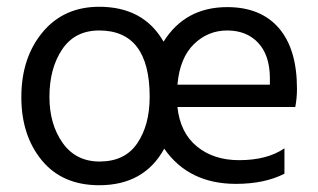

<svg xmlns="http://www.w3.org/2000/svg" viewBox="-20 -536 939 567"><path d="M126 -250Q126 -169 165 -114Q204 -59 274 -59Q349 -59 385.5 -113Q422 -167 422 -250Q422 -446 273 -446Q201 -446 163.5 -390Q126 -334 126 -250ZM504 -286H777V-308Q776 -374 742 -410Q708 -446 651 -446Q594 -446 552.5 -405.5Q511 -365 504 -286ZM820 -23Q761 7 677 7Q537 7 465 -97Q406 11 273 11Q164 11 103.5 -62.5Q43 -136 43 -249Q43 -365 105.5 -440.5Q168 -516 273 -516Q404 -516 463 -413Q527 -515 651 -515Q750 -515 803.5 -453Q857 -391 857 -274Q857 -246 852 -220H504Q512 -144 561.5 -103.5Q611 -63 686 -63Q769 -63 820 -98Z"/></svg>

Font: Hind Siliguri Fixed
Style: Regular
Weight: 400
Designer: Jyotish Sonowal
Foundry: Indian Type Foundry
Version: Version 1.001;October 28, 2021;FontCreator 12.0.0.2565 64-bi